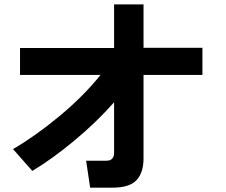

<svg xmlns="http://www.w3.org/2000/svg" viewBox="-20 -822 1040 885"><path d="M72.3 -476.6V-600.6H505.9V-801.8H641.6V-601.6H913.1V-476.6H641.6V-92.8Q641.6 -26.4 609.4 8.3Q577.1 43 499 43H395.5L377 -81.1H469.7Q505.9 -81.1 505.9 -118.2V-350.6Q424.8 -258.8 323.2 -174.3Q221.7 -89.8 128.9 -34.2L40 -134.8Q142.6 -194.3 253.9 -286.6Q365.2 -378.9 443.4 -476.6Z"/></svg>

Font: Gothic A1 ExtraBold
Style: Regular
Weight: 800
Designer: HanYang I&C Co.,Ltd.
Foundry: HanYang I&C Co.,Ltd.
Version: Version 2.50